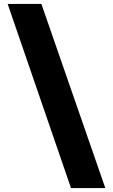

<svg xmlns="http://www.w3.org/2000/svg" viewBox="-20 -799 576 979"><path d="M342 160 19 -779H191L517 160Z"/></svg>

Font: Onest Black
Style: Regular
Weight: 900
Designer: Dmitri Voloshin, Andrey Kudryavtsev
Foundry: Dmitri Voloshin, Andrey Kudryavtsev
Version: Version 1.000;gftools[0.9.33]